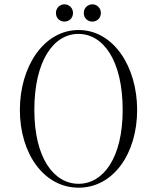

<svg xmlns="http://www.w3.org/2000/svg" viewBox="-20 -854 727 889"><path d="M344 15C505 15 615 -143 615 -345C615 -546 505 -715 344 -715C183 -715 72 -546 72 -345C72 -143 183 15 344 15ZM344 -3C229 -3 139 -123 139 -345C139 -574 229 -697 343 -697C458 -697 548 -574 548 -345C548 -123 458 -3 344 -3ZM278 -754C299 -754 318 -769 318 -794C318 -818 299 -834 278 -834C258 -834 239 -818 239 -794C239 -769 258 -754 278 -754ZM408 -754C428 -754 447 -769 447 -794C447 -818 428 -834 408 -834C387 -834 368 -818 368 -794C368 -769 387 -754 408 -754Z"/></svg>

Font: Sprat Condensed Light
Style: Regular
Weight: 300
Width: 3
Designer: Ethan Nakache
Foundry: Collletttivo
Version: Version 2.000;Glyphs 3.2 (3217)